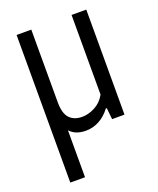

<svg xmlns="http://www.w3.org/2000/svg" viewBox="-141 -627 765 932"><g transform="rotate(-20 241.0 -161.0)"><path d="M419 -542.5V0H355L349 -59H344Q318.5 -25 286 -7.8Q253.5 9.5 217.5 9.5Q163.5 9.5 135 -22.5V220H59V-542.5H135V-167.5Q135 -109.5 158.2 -84.8Q181.5 -60 223.5 -60Q255.5 -60 289.2 -77.5Q323 -95 343 -131V-542.5Z"/></g></svg>

Font: Encode Sans Condensed
Style: Regular
Weight: 400
Width: 3
Designer: Multiple Designers
Foundry: Impallari Type
Version: Version 2.000